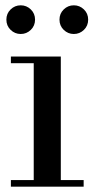

<svg xmlns="http://www.w3.org/2000/svg" viewBox="-20 -703 356 723"><path d="M107 -25V-465H21V-490H209V-25H295V0H21V-25ZM220 -590.5Q204 -606 204 -629Q204 -652 220 -667.5Q236 -683 258 -683Q280 -683 296 -667.5Q312 -652 312 -629Q312 -606 296 -590.5Q280 -575 258 -575Q236 -575 220 -590.5ZM20 -590.5Q4 -606 4 -629Q4 -652 20 -667.5Q36 -683 58 -683Q80 -683 96 -667.5Q112 -652 112 -629Q112 -606 96 -590.5Q80 -575 58 -575Q36 -575 20 -590.5Z"/></svg>

Font: Justus
Style: Roman
Weight: 500
Version: Version 001.001